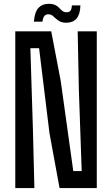

<svg xmlns="http://www.w3.org/2000/svg" viewBox="-20 -960 572 980"><path d="M58 0V-800H241.5L290 -546.5L354 -87H397L382.5 -502L376.5 -800H474V0H284L232.5 -280.5L179.5 -714H135L148 -301L155.5 0ZM347 -932.5H390.5Q389 -886.5 370.5 -865.2Q352 -844 319 -844Q298.5 -844 286 -850.5Q273.5 -857 264.8 -865.5Q256 -874 247.5 -880.5Q239 -887 226 -887Q214 -887 206.8 -878.8Q199.5 -870.5 196.5 -849.5H153Q157 -899.5 176.5 -920Q196 -940.5 228.5 -940.5Q250 -940.5 262.2 -934.2Q274.5 -928 282.5 -919.2Q290.5 -910.5 298.8 -904Q307 -897.5 320 -897.5Q335 -897.5 340.8 -907Q346.5 -916.5 347 -932.5Z"/></svg>

Font: Big Shoulders Text Thin SemiBold
Style: Regular
Weight: 600
Version: Version 2.002